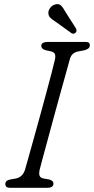

<svg xmlns="http://www.w3.org/2000/svg" viewBox="-20 -901 451 921"><path d="M170 -86Q166 -66.5 170.2 -57.2Q174.5 -48 188 -45L216 -40Q237 -34.5 236.5 -19.5Q236.5 -10 228.2 -5Q220 0 208 0H29Q5.5 0 5.5 -18Q5 -35 29 -40L55 -44.5Q88.5 -51 100 -87Q104 -101 114.8 -139.2Q125.5 -177.5 140.2 -230.2Q155 -283 171 -341.2Q187 -399.5 201.8 -454.5Q216.5 -509.5 227.8 -552.2Q239 -595 243.5 -615.5Q247 -631.5 243.5 -641.2Q240 -651 224.5 -654.5L199.5 -660Q178 -666 178 -681Q178 -700 211.5 -700H388.5Q401.5 -700 406.2 -696Q411 -692 411 -683.5Q411 -666.5 385 -660L354 -654Q324 -648 315.5 -619Q309.5 -596.5 297 -552.2Q284.5 -508 269 -451.5Q253.5 -395 237.2 -335.5Q221 -276 206.8 -223.2Q192.5 -170.5 182.5 -133.8Q172.5 -97 170 -86ZM294.5 -843 344.5 -764.5Q346.5 -759.5 347 -754.2Q347.5 -749 343 -744.5Q333.5 -736 323.5 -741.5L245 -798Q230 -807 221.2 -816Q212.5 -825 212 -838Q211.5 -850.5 220.2 -862.5Q229 -874.5 244 -879.5Q262 -885 272.8 -874.2Q283.5 -863.5 294.5 -843Z"/></svg>

Font: Fraunces 72pt SuperSoft Light
Style: Italic
Weight: 300
Italic angle: -16°
Version: Version 1.000;[b76b70a41]